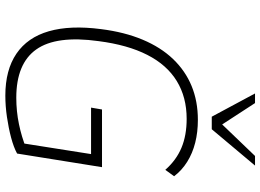

<svg xmlns="http://www.w3.org/2000/svg" viewBox="-148 -819 975 719"><g transform="rotate(90 339.5 -459.5)"><path d="M338 8Q242 8 181 -33.5Q120 -75 97 -155Q74 -235 89 -350Q100 -438 128.5 -506Q157 -574 201 -620Q245 -666 302 -689.5Q359 -713 429 -713Q475 -713 514.5 -703Q554 -693 586 -673Q618 -653 640 -624L616 -591Q580 -632 533.5 -651.5Q487 -671 425 -671Q344 -671 283.5 -634Q223 -597 185.5 -523.5Q148 -450 134 -341Q112 -183 165 -108Q218 -33 346 -33Q397 -33 445 -43Q493 -53 535 -70L513 -34L557 -313H383L390 -354H606L555 -36Q531 -23 495 -13.5Q459 -4 418 2Q377 8 338 8ZM417 -765 330 -927H366L446 -804L564 -927H600L464 -765Z"/></g></svg>

Font: Nunito Sans 10pt SemiCondensed ExtraLight
Style: Italic
Weight: 250
Width: 4
Italic angle: -9°
Designer: Vernon Adams
Foundry: Vernon Adams
Version: Version 3.101;gftools[0.9.27]